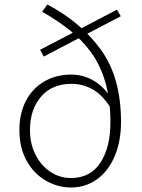

<svg xmlns="http://www.w3.org/2000/svg" viewBox="-20 -819 631 852"><path d="M184 -17Q130 -48 98 -106Q66 -164 66 -242Q66 -315 94.5 -370.5Q123 -426 175.5 -457Q228 -488 296 -488Q349 -488 394 -462Q439 -436 472 -386V-339Q433 -400 389.5 -423.5Q346 -447 297 -447Q211 -447 162 -390Q113 -333 113 -242Q113 -181 137.5 -132.5Q162 -84 203.5 -56.5Q245 -29 295 -29Q381 -29 425.5 -97Q470 -165 470 -277Q470 -472 381 -591Q342 -643 289.5 -685Q237 -727 167 -767L190 -799Q339 -721 428 -598Q517 -475 517 -278Q517 -192 489 -126Q461 -60 410.5 -23.5Q360 13 295 13Q237 13 184 -17ZM158 -598 499 -776 516 -747 174 -568Z"/></svg>

Font: Merged Yaku Han JP ExtraLight
Style: Regular
Weight: 250
Designer: Ryoko NISHIZUKA 西塚涼子 (kana, bopomofo & ideographs); Paul D. Hunt (Latin, Greek & Cyrillic); Sandoll Communications 산돌커뮤니
Foundry: Adobe
Version: Version 2.004